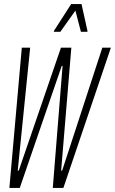

<svg xmlns="http://www.w3.org/2000/svg" viewBox="-20 -922 564 942"><path d="M26 0 87 -688H128L67 -85H72L279 -688H330L280 -85H285L482 -688H524L291 0H239L287 -599H283L77 0ZM244 -766 245 -771 329 -902H380L409 -771V-766H377L350 -870L276 -766Z"/></svg>

Font: Saira Ultra Condensed ExLight
Style: Italic
Weight: 200
Width: 1
Italic angle: -12°
Designer: Hector Gatti with collaboration of the Omnibus-Type team
Foundry: Omnibus-Type
Version: Version 1.001; ttfautohint (v1.8)